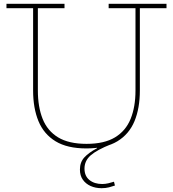

<svg xmlns="http://www.w3.org/2000/svg" viewBox="-20 -772 909 1009"><path d="M551 -752H855V-729H715V-296Q715 -203.5 686.8 -135.2Q658.5 -67 596.8 -29.5Q535 8 434 8Q333.5 8 272 -29.5Q210.5 -67 182.2 -135.2Q154 -203.5 154 -296V-729H14V-752H319V-729H179V-296Q179 -210.5 204 -147.5Q229 -84.5 285.2 -50.2Q341.5 -16 435 -16Q528 -16 584.5 -50.2Q641 -84.5 666.5 -147.5Q692 -210.5 692 -296V-729H551ZM579 183 584 203Q570 208 552.5 212.5Q535 217 514 217Q482 217 456.2 205.5Q430.5 194 415.2 172.2Q400 150.5 400 119Q400 80.5 423.2 55.2Q446.5 30 490 7V-3L564 -14Q490.5 15 457.2 43.8Q424 72.5 424 114Q424 153 450 174Q476 195 517 195Q533.5 195 549.2 191.2Q565 187.5 579 183Z"/></svg>

Font: Hepta Slab ExtraLight ExtraLight
Style: Regular
Weight: 250
Version: Version 1.102